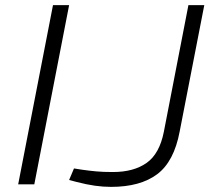

<svg xmlns="http://www.w3.org/2000/svg" viewBox="-20 -720 818 750"><path d="M51 0 187 -700H250L114 0ZM414 10Q383 10 351 5.5Q319 1 280 -9L250 -17L269 -62L301 -57Q329 -53 356 -50.5Q383 -48 421 -48Q502 -48 552.5 -83.5Q603 -119 620 -205L716 -700H778L682 -207Q660 -89 594 -39.5Q528 10 414 10Z"/></svg>

Font: REM ExtraLight
Style: Italic
Weight: 250
Italic angle: -11°
Designer: Octavio Pardo
Foundry: Ashler Design
Version: Version 1.005;gftools[0.9.28]